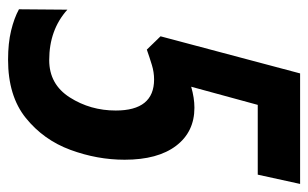

<svg xmlns="http://www.w3.org/2000/svg" viewBox="-164 -590 764 476"><g transform="rotate(90 218.0 -352.0)"><path d="M376 -279Q376 -361 341.5 -406.5Q307 -452 247 -452Q223 -452 195 -444L240 -609H413L436 -714H162L70 -368L103 -334Q123 -341 141 -346.5Q159 -352 177 -352Q254 -352 254 -257Q254 -194 221.5 -143Q189 -92 129 -92Q54 -92 4 -137L3 -17Q25 -5 56 2.5Q87 10 128 10Q218 10 272.5 -34Q327 -78 351.5 -144.5Q376 -211 376 -279Z"/></g></svg>

Font: Noto Sans Display Condensed
Style: Bold Italic
Weight: 700
Width: 3
Designer: Monotype Design team
Foundry: Monotype Imaging Inc.
Version: 1.000